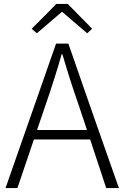

<svg xmlns="http://www.w3.org/2000/svg" viewBox="-20 -949 627 969"><path d="M8 0 263 -729H325L452 -364L580 0H516L435 -245H151L68 0ZM167 -293H293H419L375 -425Q337 -532 295 -675H291Q260 -565 212 -425ZM166 -781 140 -804 202 -866 264 -929H322L445 -804L420 -781L295 -888H291Z"/></svg>

Font: GenSekiGothic TW L
Style: Regular
Weight: 300
Version: Version 1.501;PS 1;hotconv 16.6.51;makeotf.lib2.5.65220